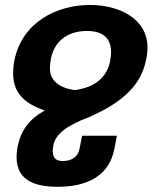

<svg xmlns="http://www.w3.org/2000/svg" viewBox="-20 -547 642 764"><path d="M209.5 196.3C334 196.3 414.6 147.9 434.6 47.4L445.3 -6.8H306.6L295.9 47.4C289.6 79.1 262.2 93.8 230.5 93.8C202.1 93.8 189.9 81.5 189.9 53.2C189.9 45.4 190.9 37.6 192.9 28.3C201.7 -10.3 239.3 -45.4 333.5 -80.6C479.5 -144.5 540.5 -214.4 560.5 -305.2C564.5 -322.8 566.9 -341.8 566.9 -358.4C566.9 -470.7 457 -527.3 337.9 -527.3C207 -527.3 67.4 -459.5 37.1 -305.7C33.7 -288.6 32.2 -272 32.2 -256.8C32.2 -199.7 53.2 -142.1 158.2 -107.4C98.6 -74.7 64.5 -31.2 50.8 33.2C47.4 49.3 45.9 64 45.9 77.1C45.9 158.2 99.1 196.3 209.5 196.3ZM277.8 -188.5C209 -197.8 178.7 -231.9 178.7 -273.9C178.7 -281.7 179.7 -295.9 181.2 -305.2C191.9 -378.4 244.6 -423.8 325.7 -423.8C388.2 -423.8 421.9 -396.5 421.9 -339.8C421.9 -330.1 420.9 -318.4 418.5 -305.2C405.8 -239.3 358.9 -199.7 277.8 -188.5Z"/></svg>

Font: Hack
Style: Bold Oblique
Weight: 700
Italic angle: -12°
Monospace: yes
Designer: Christopher Simpkins
Foundry: Christopher Simpkins
Version: Version 2.010